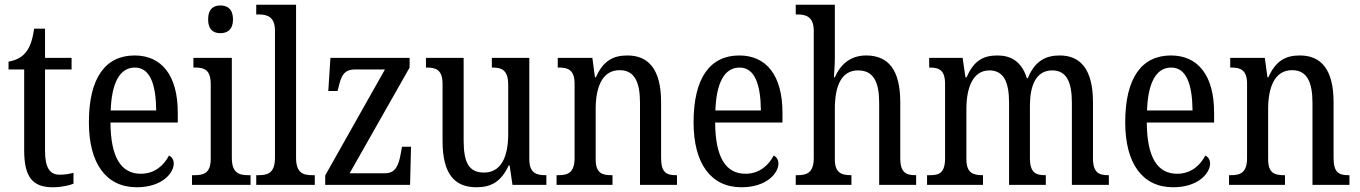

<svg xmlns="http://www.w3.org/2000/svg" viewBox="-20 -780 5737 810"><path d="M203 10C240 10 273 2 290 -5V-51C271 -46 254 -43 231 -43C190 -43 170 -73 170 -143V-487H282V-536H170V-659H124C116 -605 105 -579 87 -557C69 -536 45 -525 16 -520V-487H82V-145C82 -30 120 10 203 10Z M557 10C664 10 713 -50 713 -90C713 -108 703 -119 693 -124C672 -83 633 -47 574 -47C492 -47 447 -114 446 -263H730V-305C730 -463 661 -546 548 -546C425 -546 355 -452 355 -264C355 -90 428 10 557 10ZM639 -314H447C451 -430 485 -495 549 -495C614 -495 638 -422 639 -314Z M910 -640C939 -640 963 -655 963 -698C963 -742 939 -757 910 -757C880 -757 858 -742 858 -698C858 -655 880 -640 910 -640ZM790 0H1037V-41H1027C986 -41 958 -52 958 -115V-536H796V-495H804C843 -495 869 -484 869 -425V-110C869 -51 841 -41 801 -41H790Z M1061 0H1308V-41H1297C1257 -41 1229 -52 1229 -115V-760H1061V-719H1072C1106 -719 1140 -710 1140 -651V-115C1140 -52 1112 -41 1072 -41H1061Z M1352 0H1710L1714 -161H1676L1671 -134C1662 -81 1648 -49 1604 -49H1455L1708 -495V-536H1374L1365 -396H1404L1407 -407C1419 -459 1430 -487 1478 -487H1604L1352 -40Z M1990 10C2048 10 2093 -10 2126 -82H2130L2142 0H2285V-41H2281C2244 -41 2213 -49 2213 -109V-536H2055V-495H2058C2095 -495 2124 -486 2124 -422V-215C2124 -118 2094 -52 2022 -52C1955 -52 1936 -99 1936 -189V-536H1777V-495H1781C1818 -495 1847 -486 1847 -427V-186C1847 -48 1896 10 1990 10Z M2328 0H2564V-41H2559C2521 -41 2493 -49 2493 -108V-321C2493 -405 2517 -484 2594 -484C2658 -484 2680 -432 2680 -346V0H2836V-41H2832C2794 -41 2769 -50 2769 -113V-349C2769 -486 2717 -546 2627 -546C2567 -546 2525 -524 2494 -454H2490L2479 -536H2333V-495H2338C2375 -495 2404 -486 2404 -427V-113C2404 -50 2374 -41 2336 -41H2328Z M3108 10C3215 10 3264 -50 3264 -90C3264 -108 3254 -119 3244 -124C3223 -83 3184 -47 3125 -47C3043 -47 2998 -114 2997 -263H3281V-305C3281 -463 3212 -546 3099 -546C2976 -546 2906 -452 2906 -264C2906 -90 2979 10 3108 10ZM3190 -314H2998C3002 -430 3036 -495 3100 -495C3165 -495 3189 -422 3190 -314Z M3337 0H3572V-41H3570C3532 -41 3502 -49 3502 -108V-321C3502 -420 3531 -483 3600 -483C3666 -483 3689 -433 3689 -346V0H3845V-41H3843C3804 -41 3778 -50 3778 -113V-349C3778 -486 3727 -546 3634 -546C3565 -546 3524 -505 3502 -454H3498C3498 -460 3502 -501 3502 -534V-760H3337V-719H3345C3379 -719 3413 -710 3413 -651V-113C3413 -50 3382 -41 3345 -41H3337Z M3891 0H4127V-41H4125C4087 -41 4057 -49 4057 -108V-321C4057 -407 4083 -483 4154 -483C4215 -483 4237 -433 4237 -346V0H4392V-41H4389C4351 -41 4325 -50 4325 -113V-334C4325 -414 4348 -483 4419 -483C4480 -483 4502 -433 4502 -346V0H4658V-41H4656C4617 -41 4591 -50 4591 -113V-349C4591 -486 4539 -546 4451 -546C4393 -546 4346 -524 4316 -450H4312C4290 -522 4243 -546 4188 -546C4128 -546 4088 -524 4058 -454H4053L4041 -536H3900V-495H3902C3940 -495 3967 -486 3967 -426V-113C3967 -50 3942 -41 3904 -41H3891Z M4929 10C5036 10 5085 -50 5085 -90C5085 -108 5075 -119 5065 -124C5044 -83 5005 -47 4946 -47C4864 -47 4819 -114 4818 -263H5102V-305C5102 -463 5033 -546 4920 -546C4797 -546 4727 -452 4727 -264C4727 -90 4800 10 4929 10ZM5011 -314H4819C4823 -430 4857 -495 4921 -495C4986 -495 5010 -422 5011 -314Z M5165 0H5401V-41H5396C5358 -41 5330 -49 5330 -108V-321C5330 -405 5354 -484 5431 -484C5495 -484 5517 -432 5517 -346V0H5673V-41H5669C5631 -41 5606 -50 5606 -113V-349C5606 -486 5554 -546 5464 -546C5404 -546 5362 -524 5331 -454H5327L5316 -536H5170V-495H5175C5212 -495 5241 -486 5241 -427V-113C5241 -50 5211 -41 5173 -41H5165Z"/></svg>

Font: Noto Serif Tamil Condensed
Style: Italic
Weight: 400
Width: 3
Italic angle: -12°
Designer: Indian Type Foundry, Tom Grace, and the Monotype Design Team
Foundry: Monotype Imaging Inc.
Version: Version 2.003